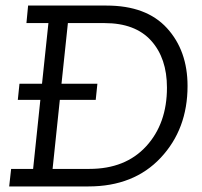

<svg xmlns="http://www.w3.org/2000/svg" viewBox="-20 -670 727 690"><path d="M50 -369H131L154 -587H75L81 -650H363Q506 -650 580 -569Q654 -488 654 -361Q654 -206 557.5 -103Q461 0 298 0H13L20 -63H99L125 -311H44ZM301 -63Q431 -63 505.5 -144.5Q580 -226 580 -355Q580 -461 523 -524Q466 -587 356 -587H224L201 -369H330L324 -311H195L169 -63Z"/></svg>

Font: Zilla Slab Regular
Style: Italic
Weight: 400
Italic angle: -6°
Designer: Typotheque.com
Foundry: Typotheque type foundry
Version: Version 1.1; 2017; ttfautohint (v1.6)